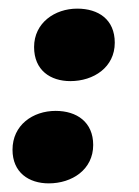

<svg xmlns="http://www.w3.org/2000/svg" viewBox="-20 -417 322 445"><path d="M196 -81C196 -134 158 -160 109 -160C56 -160 9 -127 9 -70C9 -17 47 8 93 8C147 8 196 -24 196 -81ZM246 -318C246 -372 208 -397 159 -397C107 -397 59 -364 59 -308C59 -254 97 -229 143 -229C197 -229 246 -261 246 -318Z"/></svg>

Font: Racing Sans One
Style: Regular
Weight: 400
Designer: Pablo Impallari, Rodrigo Fuenzalida
Foundry: Pablo Impallari, Rodrigo Fuenzalida
Version: Version 1.001